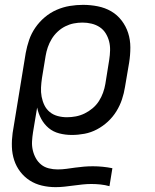

<svg xmlns="http://www.w3.org/2000/svg" viewBox="-20 -548 640 791"><path d="M209 223Q180 223 152.5 216.5Q125 210 102.5 195.5Q80 181 63.5 159.5Q47 138 38.5 112Q30 86 29 57.5Q28 29 32 0L86 -330Q91 -357 100 -383.5Q109 -410 125.5 -434Q142 -458 164.5 -477Q187 -496 213.5 -507.5Q240 -519 267.5 -523.5Q295 -528 322 -528Q353 -528 383 -522Q413 -516 438 -501.5Q463 -487 481 -463.5Q499 -440 508 -412Q517 -384 517 -352.5Q517 -321 512 -290L495 -190Q491 -164 482.5 -138.5Q474 -113 459.5 -89.5Q445 -66 424.5 -47Q404 -28 379.5 -15Q355 -2 328.5 3Q302 8 276 8Q249 8 224 1.5Q199 -5 180.5 -20.5Q162 -36 150 -58Q138 -80 133 -105L116 -3Q113 16 112 34.5Q111 53 115 70.5Q119 88 127.5 103.5Q136 119 149.5 130Q163 141 181 145.5Q199 150 217 150Q236 150 254 147.5Q272 145 290 142.5Q308 140 326 138.5Q344 137 363 137Q383 137 403 139Q423 141 443 145L431 219Q413 214 394 212Q375 210 356 210Q338 210 319.5 212Q301 214 282.5 216.5Q264 219 245.5 221Q227 223 209 223ZM256 -65Q274 -65 292.5 -68.5Q311 -72 328.5 -80.5Q346 -89 361.5 -102Q377 -115 387.5 -131.5Q398 -148 404.5 -166Q411 -184 414 -202L430 -302Q433 -321 433.5 -340.5Q434 -360 429.5 -377.5Q425 -395 415.5 -410.5Q406 -426 391 -436Q376 -446 357.5 -450.5Q339 -455 320 -455Q302 -455 284 -451.5Q266 -448 249 -439.5Q232 -431 217.5 -417.5Q203 -404 193 -387.5Q183 -371 177 -353.5Q171 -336 168 -318L153 -227Q150 -207 149 -187.5Q148 -168 151.5 -149.5Q155 -131 163 -114.5Q171 -98 185 -86.5Q199 -75 217.5 -70Q236 -65 256 -65Z"/></svg>

Font: Zed Sans Extended
Style: Italic
Weight: 400
Width: 7
Italic angle: -9°
Designer: Belleve Invis
Foundry: Belleve Invis
Version: Version 1.0.0; ttfautohint (v1.8.4)